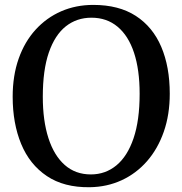

<svg xmlns="http://www.w3.org/2000/svg" viewBox="-20 -772 763 803"><path d="M355.5 11Q247.5 12.5 175.8 -35.8Q104 -84 68.5 -170Q33 -256 33 -367.5Q33 -455.5 58 -526.5Q83 -597.5 128.8 -647.8Q174.5 -698 236 -724.8Q297.5 -751.5 370 -751.5Q477 -751.5 548 -705.5Q619 -659.5 654.5 -576Q690 -492.5 690 -380Q690 -292.5 665 -221Q640 -149.5 595 -98Q550 -46.5 488.8 -18.2Q427.5 10 355.5 11ZM360 -42.5Q421 -42.5 467 -80.5Q513 -118.5 538.5 -193.5Q564 -268.5 564 -379.5Q564 -480.5 540.5 -551.5Q517 -622.5 471.8 -660.2Q426.5 -698 362.5 -698Q301 -698 255.2 -661.8Q209.5 -625.5 184.2 -552.2Q159 -479 159 -367.5Q159 -267.5 182.5 -194.5Q206 -121.5 250.8 -82Q295.5 -42.5 360 -42.5Z"/></svg>

Font: Merriweather Medium
Style: Regular
Weight: 500
Version: Version 2.100